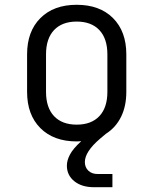

<svg xmlns="http://www.w3.org/2000/svg" viewBox="-20 -580 640 801"><path d="M372 201Q321 201 290 176Q259 151 259 111Q259 89 272 64.5Q285 40 319 9Q311 10 300 10Q204 10 148.5 -45.5Q93 -101 93 -197V-353Q93 -449 148.5 -504.5Q204 -560 300 -560Q396 -560 451.5 -504.5Q507 -449 507 -353V-197Q507 -137 485 -92.5Q463 -48 422 -22L397 -1Q334 53 334 96Q334 118 348.5 132Q363 146 388 146H449V201ZM300 -60Q361 -60 394.5 -95.5Q428 -131 428 -197V-353Q428 -419 394.5 -454.5Q361 -490 300 -490Q239 -490 205.5 -454.5Q172 -419 172 -353V-197Q172 -131 205.5 -95.5Q239 -60 300 -60Z"/></svg>

Font: JetBrains Mono NL Light
Style: Regular
Weight: 300
Monospace: yes
Designer: Philipp Nurullin, Konstantin Bulenkov
Foundry: JetBrains
Version: Version 2.305; ttfautohint (v1.8.4.7-5d5b)